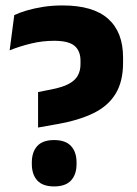

<svg xmlns="http://www.w3.org/2000/svg" viewBox="-20 -672 502 706"><path d="M120 -203V-333.5L168 -343Q209.5 -351 232.8 -363.5Q256 -376 266 -394Q276 -412 276 -436V-448.5Q276 -485 254 -503.5Q232 -522 179 -522Q136.5 -522 95.5 -512.2Q54.5 -502.5 15.5 -487L32.5 -616.5Q51.5 -625.5 78.5 -633.5Q105.5 -641.5 139 -646.8Q172.5 -652 210 -652Q322.5 -652 377.5 -603Q432.5 -554 432.5 -461V-440.5Q432.5 -372.5 405.2 -327.5Q378 -282.5 324 -256Q270 -229.5 190 -215.5ZM179 13.5Q137 13.5 117 -8.5Q97 -30.5 97 -69V-74.5Q97 -113 117 -135Q137 -157 179 -157Q221 -157 241.2 -135Q261.5 -113 261.5 -74.5V-69Q261.5 -30.5 241.2 -8.5Q221 13.5 179 13.5Z"/></svg>

Font: Anek Tamil Medium
Style: Bold
Weight: 700
Version: Version 1.003